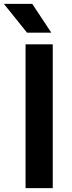

<svg xmlns="http://www.w3.org/2000/svg" viewBox="-53 -968 370 988"><path d="M78.5 0V-740H218.5V0ZM86 -800 -33 -948H113L211 -800Z"/></svg>

Font: Encode Sans SC SemiExpanded SemiBold
Style: Regular
Weight: 600
Width: 6
Designer: Multiple Designers
Foundry: Impallari Type
Version: Version 3.002